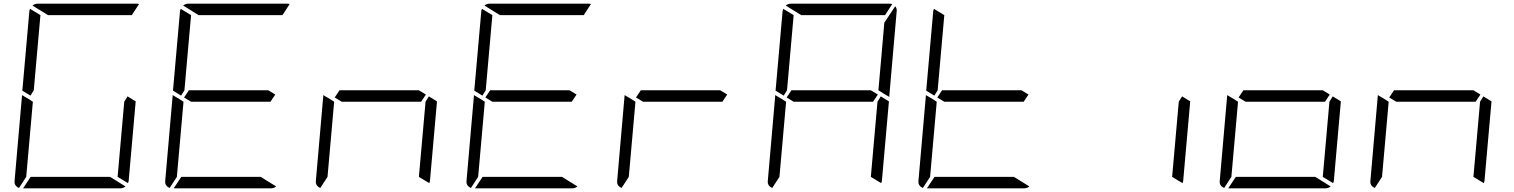

<svg xmlns="http://www.w3.org/2000/svg" viewBox="-20 -1020 8200 1040"><path d="M181 -735 163 -531 145 -502 101 -529 139 -959Q139 -964 143 -972L199 -938ZM671 -498 715 -471 677 -41Q677 -36 673 -28L617 -62L635 -265L653 -469ZM240 -938 156 -990Q169 -1000 184 -1000H452H720Q729 -1000 733 -998L694 -938H446ZM576 -62 660 -10Q647 0 632 0H364H105L146 -62H370ZM83 -2Q56 -13 59 -41L99 -500V-505L138 -482L150 -474L158 -469L140 -265L122 -62Z M997 -735 979 -531 961 -502 917 -529 955 -959Q955 -964 959 -972L1015 -938ZM1445 -469H1221H1015L977 -492L1003 -531H1227H1433L1471 -508ZM1056 -938 972 -990Q985 -1000 1000 -1000H1268H1536Q1545 -1000 1549 -998L1510 -938H1262ZM1392 -62 1476 -10Q1463 0 1448 0H1180H921L962 -62H1186ZM899 -2Q872 -13 875 -41L915 -500V-505L954 -482L966 -474L974 -469L956 -265L938 -62Z M2303 -498 2347 -471 2309 -41Q2309 -36 2305 -28L2249 -62L2267 -265L2285 -469ZM2261 -469H2037H1831L1793 -492L1819 -531H2043H2249L2287 -508ZM1715 -2Q1688 -13 1691 -41L1731 -500V-505L1770 -482L1782 -474L1790 -469L1772 -265L1754 -62Z M2629 -735 2611 -531 2593 -502 2549 -529 2587 -959Q2587 -964 2591 -972L2647 -938ZM3077 -469H2853H2647L2609 -492L2635 -531H2859H3065L3103 -508ZM2688 -938 2604 -990Q2617 -1000 2632 -1000H2900H3168Q3177 -1000 3181 -998L3142 -938H2894ZM3024 -62 3108 -10Q3095 0 3080 0H2812H2553L2594 -62H2818ZM2531 -2Q2504 -13 2507 -41L2547 -500V-505L2586 -482L2598 -474L2606 -469L2588 -265L2570 -62Z M3893 -469H3669H3463L3425 -492L3451 -531H3675H3881L3919 -508ZM3347 -2Q3320 -13 3323 -41L3363 -500V-505L3402 -482L3414 -474L3422 -469L3404 -265L3386 -62Z M4261 -735 4243 -531 4225 -502 4181 -529 4219 -959Q4219 -964 4223 -972L4279 -938ZM4751 -498 4795 -471 4757 -41Q4757 -36 4753 -28L4697 -62L4715 -265L4733 -469ZM4837 -959 4797 -500V-495L4763 -515L4753 -522L4738 -531L4756 -735L4770 -897L4829 -986Q4839 -975 4837 -959ZM4709 -469H4485H4279L4241 -492L4267 -531H4491H4697L4735 -508ZM4320 -938 4236 -990Q4249 -1000 4264 -1000H4532H4800Q4809 -1000 4813 -998L4774 -938H4526ZM4163 -2Q4136 -13 4139 -41L4179 -500V-505L4218 -482L4230 -474L4238 -469L4220 -265L4202 -62Z M5077 -735 5059 -531 5041 -502 4997 -529 5035 -959Q5035 -964 5039 -972L5095 -938ZM5525 -469H5301H5095L5057 -492L5083 -531H5307H5513L5551 -508ZM5472 -62 5556 -10Q5543 0 5528 0H5260H5001L5042 -62H5266ZM4979 -2Q4952 -13 4955 -41L4995 -500V-505L5034 -482L5046 -474L5054 -469L5036 -265L5018 -62Z M6383 -498 6427 -471 6389 -41Q6389 -36 6385 -28L6329 -62L6347 -265L6365 -469Z M7199 -498 7243 -471 7205 -41Q7205 -36 7201 -28L7145 -62L7163 -265L7181 -469ZM7157 -469H6933H6727L6689 -492L6715 -531H6939H7145L7183 -508ZM7104 -62 7188 -10Q7175 0 7160 0H6892H6633L6674 -62H6898ZM6611 -2Q6584 -13 6587 -41L6627 -500V-505L6666 -482L6678 -474L6686 -469L6668 -265L6650 -62Z M8015 -498 8059 -471 8021 -41Q8021 -36 8017 -28L7961 -62L7979 -265L7997 -469ZM7973 -469H7749H7543L7505 -492L7531 -531H7755H7961L7999 -508ZM7427 -2Q7400 -13 7403 -41L7443 -500V-505L7482 -482L7494 -474L7502 -469L7484 -265L7466 -62Z"/></svg>

Font: DSEG7 Modern
Style: Light Italic
Weight: 300
Italic angle: -5°
Designer: Keshikan(Twitter:@keshinomi_88pro)
Version: Version 0.46